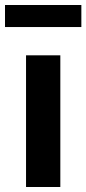

<svg xmlns="http://www.w3.org/2000/svg" viewBox="-33 -747 345 767"><path d="M71 0V-526H208V0ZM-13 -639V-727H292V-639Z"/></svg>

Font: Archivo VF Beta
Style: Regular
Weight: 400
Designer: Hector Gatti
Foundry: Omnibus-Type
Version: Version 1.002